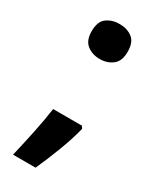

<svg xmlns="http://www.w3.org/2000/svg" viewBox="-179 -609 644 790"><g transform="rotate(30 142.5 -213.5)"><path d="M57 -473Q57 -519 82 -537.5Q107 -556 143 -556Q178 -556 203 -537.5Q228 -519 228 -473Q228 -429 203 -409.5Q178 -390 143 -390Q107 -390 82 -409.5Q57 -429 57 -473ZM224 -105Q211 -52 187 11Q163 74 138 129H31Q45 70 59 3Q73 -64 80 -116H217Z"/></g></svg>

Font: Noto Sans Myanmar
Style: Bold
Weight: 700
Designer: Monotype Design Team
Foundry: Monotype Imaging Inc.
Version: Version 2.107; ttfautohint (v1.8.4.7-5d5b)